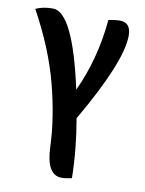

<svg xmlns="http://www.w3.org/2000/svg" viewBox="-82 -483 633 836"><g transform="rotate(10 234.5 -65.5)"><path d="M247.6 293.9Q181.2 293.9 176.8 168.7Q172.4 43.5 134.3 -103.3Q96.2 -250 8.3 -410.2Q39.1 -425.3 84 -425.3Q173.3 -425.3 245.1 -94.7Q314.9 -245.1 330.1 -418Q363.3 -424.3 379.4 -424.3Q429.2 -424.3 429.2 -366.2Q429.2 -250 268.1 27.3Q291.5 161.1 293.5 288.1Q268.1 293.9 247.6 293.9Z"/></g></svg>

Font: Bainsley
Style: Bold
Weight: 700
Designer: Paul James MIller
Foundry: High-Logic / Made with FontCreator
Version: Version 1.411;March 28, 2021;FontCreator 13.0.0.2683 64-bit